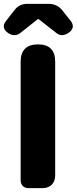

<svg xmlns="http://www.w3.org/2000/svg" viewBox="-21 -975 398 995"><path d="M265 -372V-656C265 -715 235 -745 176 -745C117 -745 86 -715 86 -656V-41C86 -16 102 0 127 0H175H200C239 0 265 -26 265 -65ZM30 -892 10 -866C-10 -841 -3 -819 24 -802C43 -790 65 -789 83 -803L175 -876H179L271 -804C289 -789 310 -790 330 -802C358 -819 365 -842 345 -867L299 -925C284 -943 259 -955 235 -955H177H117C94 -955 71 -944 57 -926Z"/></svg>

Font: GenSenRounded2 TW H
Style: Regular
Weight: 900
Version: Version 2.100;PS 2.1;hotconv 16.6.51;makeotf.lib2.5.65220 DE